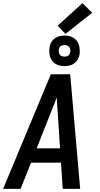

<svg xmlns="http://www.w3.org/2000/svg" viewBox="-23 -1211 643 1231"><path d="M-3 0 303 -735H427L491 0H379L368 -168H176L109 0ZM212 -260H362L347 -490Q345 -514 343.5 -538Q342 -562 341 -586Q332 -562 322.5 -538Q313 -514 303 -490ZM390 -787Q367 -787 345.5 -795.5Q324 -804 311 -821.5Q298 -839 294.5 -862Q291 -885 295 -909Q297 -925 305.5 -940Q314 -955 328 -965Q342 -975 358.5 -979Q375 -983 391 -983Q406 -983 421.5 -979.5Q437 -976 449 -968Q461 -960 470 -948.5Q479 -937 483 -922.5Q487 -908 488 -892.5Q489 -877 487 -861Q484 -845 475.5 -830Q467 -815 453.5 -805Q440 -795 423 -791Q406 -787 390 -787ZM391 -848Q397 -848 403 -849.5Q409 -851 414.5 -854.5Q420 -858 423 -864Q426 -870 427 -876Q429 -885 427.5 -894Q426 -903 421 -909.5Q416 -916 408 -919Q400 -922 391 -922Q385 -922 378.5 -920.5Q372 -919 366.5 -915.5Q361 -912 358 -906Q355 -900 354 -894Q353 -885 354.5 -876Q356 -867 360.5 -860.5Q365 -854 373.5 -851Q382 -848 391 -848ZM397 -994 346 -1046 506 -1191 568 -1129Z"/></svg>

Font: Iosevka Aile Semibold
Style: Italic
Weight: 600
Italic angle: -9°
Designer: Belleve Invis
Foundry: Belleve Invis
Version: Version 31.1.0; ttfautohint (v1.8.4)